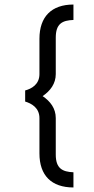

<svg xmlns="http://www.w3.org/2000/svg" viewBox="-20 -717 413 847"><path d="M226 -35V-196C226 -239 202 -270 168 -293C202 -316 226 -348 226 -390V-551C226 -613 255 -627 304 -629V-697C207 -697 154 -643 154 -546V-390C154 -344 118 -325 91 -318V-269C118 -261 154 -242 154 -196V-40C154 57 207 110 304 110V43C255 41 226 26 226 -35Z"/></svg>

Font: Maven Pro
Style: Regular
Weight: 400
Designer: Joe Prince
Foundry: Joe Prince
Version: Version 1.003